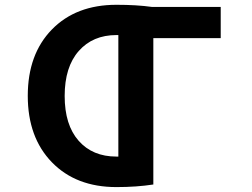

<svg xmlns="http://www.w3.org/2000/svg" viewBox="-20 -761 1040 793"><path d="M460.9 -114.3H468.8V-616.2H460.9Q363.3 -616.2 305.2 -550.3Q247.1 -484.4 247.1 -364.7Q247.1 -245.1 304.7 -179.7Q362.3 -114.3 460.9 -114.3ZM891.6 -732.4V-603.5H613.3V1Q543.9 11.7 460.9 11.7Q293.9 11.7 194.3 -90.8Q94.7 -193.4 94.7 -365.2Q94.7 -537.1 194.3 -639.2Q293.9 -741.2 460.9 -741.2Q544.9 -741.2 607.4 -732.4Z"/></svg>

Font: GenEi Gothic M Regular
Style: Bold
Weight: 700
Designer: o_tamon (Modified); [Source Han Sans]
Ryoko NISHIZUKA  (kana & ideographs); Paul D. Hunt (Latin, Greek & Cyrillic); Wenl
Version: Version 1.1a;Original Version 1.004